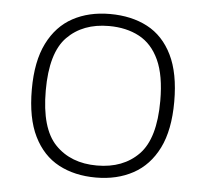

<svg xmlns="http://www.w3.org/2000/svg" viewBox="-45 -595 700 652"><g transform="rotate(5 305.0 -269.0)"><path d="M304.5 9Q232 9 177.5 -20Q123 -49 92.5 -110.8Q62 -172.5 62 -270.5Q62 -366.5 92.8 -428Q123.5 -489.5 178 -519Q232.5 -548.5 304.5 -548.5Q378 -548.5 432.5 -519.8Q487 -491 517.2 -429.5Q547.5 -368 547.5 -270.5Q547.5 -174 516.8 -112.2Q486 -50.5 431.2 -20.8Q376.5 9 304.5 9ZM304.5 -32Q394 -32 447 -86.5Q500 -141 500 -269.5Q500 -356 476 -408.2Q452 -460.5 408 -484Q364 -507.5 304.5 -507.5Q215.5 -507.5 162.5 -453.5Q109.5 -399.5 109.5 -271Q109.5 -141.5 162.5 -86.8Q215.5 -32 304.5 -32Z"/></g></svg>

Font: Encode Sans Expanded ExtraLight
Style: Regular
Weight: 200
Width: 7
Designer: Multiple Designers
Foundry: Impallari Type
Version: Version 3.000; ttfautohint (v1.8.3) -l 8 -r 50 -G 200 -x 14 